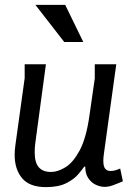

<svg xmlns="http://www.w3.org/2000/svg" viewBox="-20 -753 550 786"><path d="M168 -490 125 -171Q122 -149 122 -130Q122 -87 139 -68Q156 -49 189 -49Q216 -49 247.5 -68Q279 -87 306 -137Q333 -187 346 -279L368 -432V-490H456L405 -121Q404 -114 403.5 -107Q403 -100 403 -95Q403 -71 411 -62Q419 -53 431 -53Q446 -53 459 -58Q472 -63 472 -63L483 -11Q483 -11 470.5 -5.5Q458 0 441 6Q424 12 408 12Q391 12 372.5 3.5Q354 -5 341.5 -23.5Q329 -42 329 -71H325Q318 -61 301 -40.5Q284 -20 252 -3.5Q220 13 168 13Q101 13 70.5 -23.5Q40 -60 40 -119Q40 -138 43 -159L81 -433V-490ZM247 -733 321 -581H243L125 -733Z"/></svg>

Font: Rosario Light
Style: Italic
Weight: 300
Italic angle: -8.05°
Designer: Hector Gatti
Foundry: Omnibus Type
Version: Version 1.101; ttfautohint (v1.8.1.43-b0c9)